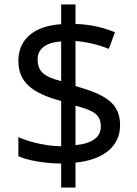

<svg xmlns="http://www.w3.org/2000/svg" viewBox="-20 -779 612 857"><path d="M253 -49V58H317V-53C444 -66 516 -127 516 -220C516 -320 449 -357 317 -395V-596C370 -592 423 -578 466 -561L493 -635C445 -655 388 -670 317 -672V-759H253V-671C136 -664 62 -606 62 -508C62 -413 121 -364 253 -328V-126C185 -127 107 -146 62 -167V-82C105 -62 179 -50 253 -49ZM253 -594V-417C173 -437 148 -462 148 -515C148 -559 181 -589 253 -594ZM317 -131V-307C404 -285 430 -264 430 -214C430 -169 395 -139 317 -131Z"/></svg>

Font: Noto Sans Mro
Style: Regular
Weight: 400
Designer: Monotype Design Team
Foundry: Monotype Imaging Inc.
Version: Version 2.001